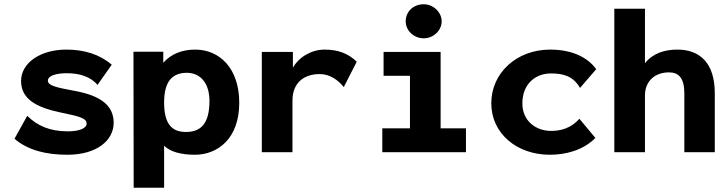

<svg xmlns="http://www.w3.org/2000/svg" viewBox="-20 -715 3418 902"><path d="M297 12C434 12 514 -55 514 -138C514 -217 457 -265 331 -288C244 -304 205 -313 205 -336C205 -360 245 -371 295 -371C353 -371 406 -355 438 -316L505 -411C448 -460 375 -482 292 -482C166 -482 79 -417 79 -335C79 -251 147 -211 267 -186C356 -168 387 -159 387 -134C387 -113 354 -98 299 -98C214 -98 155 -124 108 -171L48 -63C112 -9 196 12 297 12Z M608 167H751V-31C779 -1 834 12 895 12C1004 12 1104 -65 1104 -232C1104 -395 1011 -482 897 -482C836 -482 784 -462 747 -420V-472H607ZM853 -95C785 -95 751 -136 751 -233C751 -329 786 -373 859 -373C923 -372 964 -323 964 -241C964 -133 923 -95 853 -95Z M1210 0H1354V-242C1354 -330 1412 -367 1482 -367C1531 -367 1569 -338 1595 -306L1656 -425C1616 -464 1568 -482 1505 -482C1444 -482 1385 -448 1356 -397V-471H1210Z M1971 -535C2015 -535 2055 -571 2055 -615C2055 -658 2015 -695 1971 -695C1922 -695 1886 -661 1886 -615C1886 -571 1924 -535 1971 -535ZM1776 0H2169V-112H2050V-471H1782V-359H1906V-112H1776Z M2563 12C2638 12 2720 -9 2777 -67L2702 -157C2662 -112 2614 -100 2568 -100C2499 -100 2434 -146 2434 -229C2434 -322 2497 -370 2568 -370C2630 -370 2673 -356 2705 -302L2781 -390C2738 -449 2663 -482 2564 -482C2407 -482 2288 -372 2288 -230C2288 -88 2408 12 2563 12Z M2866 0H3010V-266C3010 -336 3059 -375 3123 -375C3168 -375 3195 -349 3195 -276V0H3338V-277C3338 -418 3269 -482 3162 -482C3103 -482 3047 -465 3010 -418V-674H2866Z"/></svg>

Font: Inconsolata SemiExpanded Black
Style: Regular
Weight: 900
Width: 6
Monospace: yes
Designer: Raph Levien, Cyreal, Brenton Simpson
Foundry: Raph Levien, Cyreal, Google
Version: Version 3.100